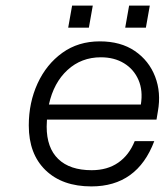

<svg xmlns="http://www.w3.org/2000/svg" viewBox="-20 -658 589 687"><path d="M442 -638H516L502 -559H428ZM238 -638H312L298 -559H224ZM83 -209Q83 -291 114.5 -359.5Q146 -428 203 -469Q260 -510 337 -510Q412 -510 462.5 -475.5Q513 -441 535 -384Q557 -327 545 -260L540 -230H148Q147 -218 147 -205Q147 -129 188.5 -89Q230 -49 308 -49Q364 -49 403 -76Q442 -103 462 -153H532Q471 9 307 9Q203 9 143 -49Q83 -107 83 -209ZM341 -453Q271 -453 221.5 -407.5Q172 -362 155 -284H484Q492 -334 475.5 -372Q459 -410 424 -431.5Q389 -453 341 -453Z"/></svg>

Font: Overused Grotesk Book
Style: Italic
Weight: 350
Italic angle: -10°
Version: Version 0.003